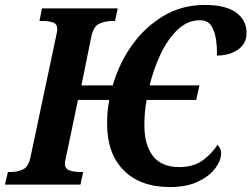

<svg xmlns="http://www.w3.org/2000/svg" viewBox="-41 -748 1019 778"><path d="M648 10Q528 10 460.5 -57.5Q393 -125 393 -247Q393 -266 394.5 -290Q396 -314 402 -343H275L227 -114Q225 -105 223.5 -98Q222 -91 222 -85Q222 -64 240.5 -57.5Q259 -51 285 -51H296L285 0H-21L-9 -51H2Q29 -51 52 -61.5Q75 -72 83 -113L185 -595Q188 -608 189.5 -616.5Q191 -625 191 -629Q191 -651 174 -657Q157 -663 130 -663H119L129 -714H436L425 -663H414Q385 -663 361.5 -652Q338 -641 329 -600L289 -402H416Q442 -493 495 -566.5Q548 -640 622.5 -684Q697 -728 789 -728Q874 -728 916 -697Q958 -666 958 -615Q958 -571 923.5 -547Q889 -523 838 -523Q839 -554 834.5 -587Q830 -620 815.5 -643Q801 -666 769 -666Q719 -666 679 -628Q639 -590 610.5 -530Q582 -470 565 -402H767L754 -343H553Q544 -293 544 -241Q544 -160 579 -115.5Q614 -71 685 -71Q744 -71 781.5 -99Q819 -127 840 -161Q845 -157 850 -148Q855 -139 855 -129Q855 -97 830.5 -65Q806 -33 760 -11.5Q714 10 648 10Z"/></svg>

Font: Noto Serif Condensed
Style: Bold Italic
Weight: 700
Width: 3
Italic angle: -12°
Designer: Monotype Design Team
Foundry: Monotype Imaging Inc.
Version: Version 2.014